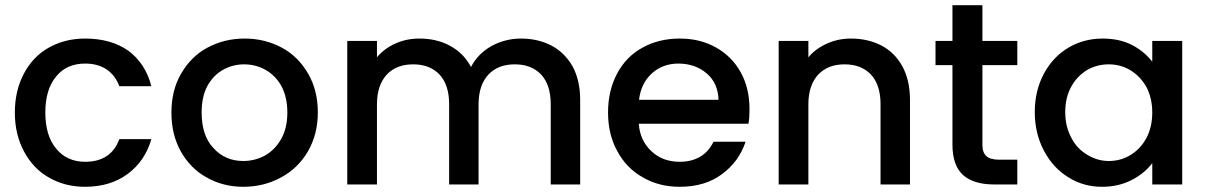

<svg xmlns="http://www.w3.org/2000/svg" viewBox="-20 -708 4633 737"><path d="M37 -276C37 -276 37 -276 37 -276C37 -219 49 -170 72 -127C95 -84 126 -50 167 -27C208 -3 254 9 307 9C307 9 307 9 307 9C372 9 427 -8 471 -41C515 -74 545 -118 561 -174C561 -174 438 -174 438 -174C438 -174 438 -174 438 -174C417 -116 373 -87 307 -87C307 -87 307 -87 307 -87C260 -87 223 -104 196 -137C168 -170 154 -217 154 -276C154 -276 154 -276 154 -276C154 -335 168 -382 196 -415C223 -448 260 -464 307 -464C307 -464 307 -464 307 -464C340 -464 368 -456 390 -441C412 -426 428 -404 438 -377C438 -377 561 -377 561 -377C561 -377 561 -377 561 -377C546 -436 516 -481 473 -513C429 -544 374 -560 307 -560C307 -560 307 -560 307 -560C254 -560 208 -548 167 -525C126 -502 95 -469 72 -426C49 -383 37 -333 37 -276Z M914 9C914 9 914 9 914 9C967 9 1015 -3 1059 -27C1102 -50 1137 -84 1162 -127C1187 -170 1200 -220 1200 -276C1200 -276 1200 -276 1200 -276C1200 -332 1188 -382 1163 -425C1138 -468 1105 -502 1062 -525C1019 -548 972 -560 919 -560C919 -560 919 -560 919 -560C866 -560 819 -548 776 -525C733 -502 700 -468 675 -425C650 -382 638 -332 638 -276C638 -276 638 -276 638 -276C638 -219 650 -170 674 -127C698 -84 731 -50 773 -27C815 -3 862 9 914 9ZM914 -90C914 -90 914 -90 914 -90C868 -90 830 -106 800 -139C769 -171 754 -217 754 -276C754 -276 754 -276 754 -276C754 -316 761 -350 776 -378C791 -405 811 -426 836 -440C861 -454 888 -461 917 -461C917 -461 917 -461 917 -461C946 -461 974 -454 999 -440C1024 -426 1045 -405 1060 -378C1075 -350 1083 -316 1083 -276C1083 -276 1083 -276 1083 -276C1083 -236 1075 -202 1059 -174C1043 -146 1022 -125 997 -111C971 -97 943 -90 914 -90Z M1980 -560C1980 -560 1980 -560 1980 -560C1939 -560 1901 -550 1866 -531C1831 -511 1805 -484 1788 -451C1788 -451 1788 -451 1788 -451C1769 -486 1743 -513 1708 -532C1673 -551 1634 -560 1590 -560C1590 -560 1590 -560 1590 -560C1557 -560 1527 -554 1498 -541C1469 -528 1446 -511 1427 -488C1427 -488 1427 -551 1427 -551C1427 -551 1313 -551 1313 -551C1313 -551 1313 0 1313 0C1313 0 1427 0 1427 0C1427 0 1427 -308 1427 -308C1427 -308 1427 -308 1427 -308C1427 -357 1440 -395 1465 -422C1490 -448 1523 -461 1566 -461C1566 -461 1566 -461 1566 -461C1609 -461 1642 -448 1667 -422C1692 -395 1704 -357 1704 -308C1704 -308 1704 0 1704 0C1704 0 1817 0 1817 0C1817 0 1817 -308 1817 -308C1817 -308 1817 -308 1817 -308C1817 -357 1830 -395 1855 -422C1880 -448 1913 -461 1956 -461C1956 -461 1956 -461 1956 -461C1999 -461 2032 -448 2057 -422C2082 -395 2094 -357 2094 -308C2094 -308 2094 0 2094 0C2094 0 2207 0 2207 0C2207 0 2207 -325 2207 -325C2207 -325 2207 -325 2207 -325C2207 -375 2197 -418 2178 -453C2158 -488 2131 -515 2097 -533C2062 -551 2023 -560 1980 -560Z M2857 -289C2857 -289 2857 -289 2857 -289C2857 -342 2846 -390 2823 -431C2800 -472 2769 -503 2728 -526C2687 -549 2641 -560 2589 -560C2589 -560 2589 -560 2589 -560C2535 -560 2487 -548 2446 -525C2404 -502 2372 -469 2349 -426C2326 -383 2314 -333 2314 -276C2314 -276 2314 -276 2314 -276C2314 -219 2326 -170 2350 -127C2373 -84 2406 -50 2448 -27C2489 -3 2536 9 2589 9C2589 9 2589 9 2589 9C2654 9 2708 -7 2752 -40C2795 -72 2825 -113 2842 -164C2842 -164 2719 -164 2719 -164C2719 -164 2719 -164 2719 -164C2694 -113 2650 -87 2589 -87C2589 -87 2589 -87 2589 -87C2546 -87 2510 -100 2481 -127C2452 -154 2435 -189 2432 -233C2432 -233 2853 -233 2853 -233C2853 -233 2853 -233 2853 -233C2856 -250 2857 -268 2857 -289ZM2433 -325C2433 -325 2433 -325 2433 -325C2438 -368 2455 -402 2483 -427C2511 -452 2545 -464 2584 -464C2584 -464 2584 -464 2584 -464C2627 -464 2664 -451 2693 -426C2722 -401 2737 -367 2738 -325C2738 -325 2433 -325 2433 -325Z M3247 -560C3247 -560 3247 -560 3247 -560C3214 -560 3184 -554 3155 -541C3126 -528 3102 -511 3083 -488C3083 -488 3083 -551 3083 -551C3083 -551 2969 -551 2969 -551C2969 -551 2969 0 2969 0C2969 0 3083 0 3083 0C3083 0 3083 -308 3083 -308C3083 -308 3083 -308 3083 -308C3083 -357 3096 -395 3121 -422C3146 -448 3179 -461 3222 -461C3222 -461 3222 -461 3222 -461C3265 -461 3298 -448 3323 -422C3348 -395 3360 -357 3360 -308C3360 -308 3360 0 3360 0C3360 0 3473 0 3473 0C3473 0 3473 -325 3473 -325C3473 -325 3473 -325 3473 -325C3473 -375 3463 -418 3444 -453C3425 -488 3398 -515 3364 -533C3329 -551 3290 -560 3247 -560Z M3885 -458C3885 -458 3885 -551 3885 -551C3885 -551 3751 -551 3751 -551C3751 -551 3751 -688 3751 -688C3751 -688 3636 -688 3636 -688C3636 -688 3636 -551 3636 -551C3636 -551 3571 -551 3571 -551C3571 -551 3571 -458 3571 -458C3571 -458 3636 -458 3636 -458C3636 -458 3636 -153 3636 -153C3636 -153 3636 -153 3636 -153C3636 -99 3650 -60 3677 -36C3704 -12 3744 0 3795 0C3795 0 3885 0 3885 0C3885 0 3885 -95 3885 -95C3885 -95 3815 -95 3815 -95C3815 -95 3815 -95 3815 -95C3792 -95 3775 -100 3766 -109C3756 -118 3751 -132 3751 -153C3751 -153 3751 -458 3751 -458C3751 -458 3885 -458 3885 -458Z M3952 -278C3952 -278 3952 -278 3952 -278C3952 -223 3964 -173 3987 -130C4010 -86 4041 -52 4080 -28C4119 -3 4163 9 4210 9C4210 9 4210 9 4210 9C4253 9 4291 0 4324 -17C4357 -34 4384 -56 4403 -82C4403 -82 4403 0 4403 0C4403 0 4518 0 4518 0C4518 0 4518 -551 4518 -551C4518 -551 4403 -551 4403 -551C4403 -551 4403 -471 4403 -471C4403 -471 4403 -471 4403 -471C4384 -496 4358 -518 4326 -535C4293 -552 4255 -560 4212 -560C4212 -560 4212 -560 4212 -560C4164 -560 4120 -548 4081 -525C4041 -501 4010 -468 3987 -425C3964 -382 3952 -333 3952 -278ZM4403 -276C4403 -276 4403 -276 4403 -276C4403 -238 4395 -205 4380 -177C4364 -148 4343 -127 4318 -112C4293 -97 4265 -90 4236 -90C4236 -90 4236 -90 4236 -90C4207 -90 4180 -98 4155 -113C4129 -128 4108 -149 4093 -178C4077 -207 4069 -240 4069 -278C4069 -278 4069 -278 4069 -278C4069 -316 4077 -349 4093 -377C4108 -404 4129 -425 4154 -440C4179 -454 4207 -461 4236 -461C4236 -461 4236 -461 4236 -461C4265 -461 4293 -454 4318 -439C4343 -424 4364 -403 4380 -375C4395 -347 4403 -314 4403 -276Z"/></svg>

Font: Girnar Poppins
Style: Medium
Weight: 500
Designer: Ninad Kale (Devanagari), Jonny Pinhorn (Latin)
Foundry: Indian Type Foundry
Version: ""